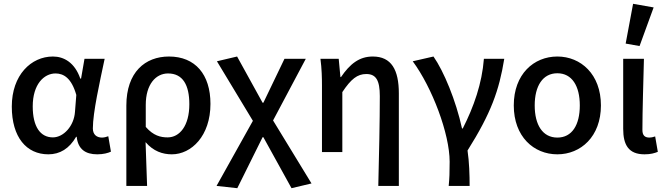

<svg xmlns="http://www.w3.org/2000/svg" viewBox="-20 -799 3497 1009"><path d="M42 -239C42 -78 119 12 234 12C295 12 344 -18 380 -80H383C390 -15 429 12 491 12C524 12 548 5 563 -2L549 -83C539 -79 526 -76 516 -76C489 -76 468 -91 468 -124C468 -208 504 -367 530 -490H424L406 -386H402C373 -470 316 -502 258 -502C144 -502 42 -405 42 -239ZM374 -211C369 -137 314 -77 258 -77C192 -77 152 -133 152 -240C152 -356 211 -413 272 -413C315 -413 356 -388 381 -300Z M644 -244V178H753L745 -52C786 -4 835 12 883 12C986 12 1086 -85 1086 -253C1086 -408 1006 -502 868 -502C743 -502 644 -420 644 -244ZM975 -251C975 -138 924 -77 861 -77C824 -77 786 -86 746 -132V-248C746 -356 799 -413 863 -413C941 -413 975 -352 975 -251Z M1118 178 1227 190 1360 -78H1364L1512 190L1617 165L1415 -166L1587 -490H1475L1364 -259H1360L1226 -502L1120 -477L1309 -164Z M1976 -294C1976 -164 1972 21 1968 178H2076V-308C2076 -432 2037 -502 1939 -502C1868 -502 1819 -463 1772 -394H1769L1760 -490H1664C1671 -438 1672 -388 1672 -349V0H1779V-315C1825 -384 1858 -410 1905 -410C1956 -410 1976 -377 1976 -294Z M2343 51C2343 111 2342 135 2338 178H2448C2448 122 2446 52 2437 -8C2561 -205 2603 -324 2630 -490H2523C2513 -360 2470 -238 2412 -124H2408C2376 -271 2312 -425 2258 -502L2149 -477C2251 -339 2343 -96 2343 51Z M2680 -245C2680 -81 2785 12 2909 12C3032 12 3138 -81 3138 -245C3138 -409 3032 -502 2909 -502C2785 -502 2680 -409 2680 -245ZM3027 -245C3027 -142 2986 -76 2909 -76C2832 -76 2790 -142 2790 -245C2790 -347 2832 -414 2909 -414C2986 -414 3027 -347 3027 -245Z M3307 -779 3268 -570 3341 -557 3415 -760ZM3255 -122C3255 -38 3283 12 3367 12C3400 12 3419 6 3437 -1L3423 -82C3412 -78 3401 -76 3393 -76C3369 -76 3356 -87 3356 -116C3356 -220 3361 -364 3364 -490H3255Z"/></svg>

Font: Cambridge Sans Medium
Style: Regular
Weight: 500
Version: Version 2.020;PS 002.020;hotconv 1.0.88;makeotf.lib2.5.64775